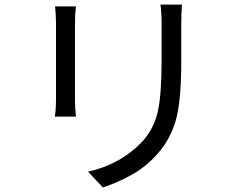

<svg xmlns="http://www.w3.org/2000/svg" viewBox="-20 -779 1040 840"><path d="M776 -759Q773 -723 773 -672Q773 -612 773 -510Q773 -330 747.5 -247Q722 -164 668 -105Q617 -47 552 -12Q487 23 430 41L365 -28Q507 -59 604 -161Q656 -220 671.5 -296Q687 -372 687 -514Q687 -571 687 -672Q687 -723 682 -759ZM312 -751Q308 -715 308 -679Q308 -634 308 -345Q308 -308 312 -269H220Q225 -301 225 -346Q225 -409 225 -679Q225 -706 221 -751Z"/></svg>

Font: Gothic Nguyen
Style: Regular
Weight: 400
Designer: MORI Takayuki
Version: Version 1.220;July 21, 2023;FontCreator 14.0.0.2814 64-bit